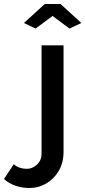

<svg xmlns="http://www.w3.org/2000/svg" viewBox="-142 -750 427 961"><path d="M5 191Q-31 191 -63.5 180Q-96 169 -122 146L-73 72Q-60 84 -43 89.5Q-26 95 -8 95Q21 95 43.5 73.5Q66 52 66 19V-523H176V11Q176 64 152.5 104.5Q129 145 90 168Q51 191 5 191ZM-22 -635 82 -730H161L265 -635L206 -607L121 -670L36 -607Z"/></svg>

Font: Raleway SemiBold
Style: Regular
Weight: 600
Designer: Matt McInerney, Pablo Impallari, Rodrigo Fuenzalida
Foundry: Matt McInerney, Pablo Impallari, Rodrigo Fuenzalida
Version: Version 4.026